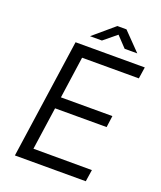

<svg xmlns="http://www.w3.org/2000/svg" viewBox="-160 -991 914 1092"><g transform="rotate(20 297.0 -445.5)"><path d="M63 0 167 -723H586L575.5 -653H232L196 -400H507.5L498 -330H186L149 -72L503 -71.5L492 0ZM232.5 -783.5 359 -891H414L518.5 -783.5H442L382 -847L304.5 -783.5Z"/></g></svg>

Font: Public Sans Light
Style: Italic
Weight: 300
Italic angle: -8°
Designer: The Public Sans project authors (U.S. Web Design System). Libre Franklin designed by Pablo Impallari and Rodrigo Fuenzal
Version: Version 1.007; ttfautohint (v1.8.1) -l 8 -r 50 -G 200 -x 14 